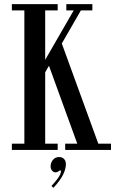

<svg xmlns="http://www.w3.org/2000/svg" viewBox="-20 -720 580 922"><path d="M276.8 -511.1 368.4 -670H423.5V-700H298.5V-670H333.9L197 -432.7V-670H257V-700H37V-670H97V-30H37V0H257V-30H197V-372.9L215.1 -404.2L351.1 -30H293V0H513V-30H452.1ZM263.7 34C237.3 34 223 58 223 78.3C223 95.7 234 107.7 247 107.7C251.3 107.7 256 106.3 260.3 103.3C264 101 266.7 98 269.7 98C271.4 98 272.7 99.7 272.7 102.3C272.7 121.7 250 147.7 227 173.3L236.7 181.7C280.4 135.3 296.4 98 296.4 67.7C296.4 47.3 283.4 34 263.7 34Z"/></svg>

Font: Picaflor 12 pt
Style: Regular
Weight: 400
Designer: Ariel Martín Pérez
Foundry: Tunera Type Foundry
Version: Version 1.000;hotconv 1.0.109;makeotfexe 2.5.65596